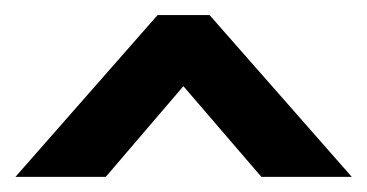

<svg xmlns="http://www.w3.org/2000/svg" viewBox="-24 -784 485 254"><path d="M-3.6 -550 184.5 -764.1H253.2L441.4 -550H321.8L218.6 -670L115.9 -550Z"/></svg>

Font: Spartan
Style: Bold
Weight: 700
Designer: Matt Bailey, Mirko Velimirovic
Foundry: Matt Bailey
Version: Version 1.005